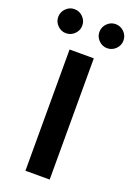

<svg xmlns="http://www.w3.org/2000/svg" viewBox="-181 -950 699 1012"><g transform="rotate(20 169.0 -444.5)"><path d="M0 0ZM101 -680H237V0H101ZM-14 -821Q-14 -849 6 -869Q26 -889 53 -889Q81 -889 101 -869Q121 -849 121 -821Q121 -794 101 -774Q81 -754 53 -754Q26 -754 6 -774Q-14 -794 -14 -821ZM217 -821Q217 -849 237 -869Q257 -889 284 -889Q312 -889 332 -869Q352 -849 352 -821Q352 -794 332 -774Q312 -754 284 -754Q257 -754 237 -774Q217 -794 217 -821Z"/></g></svg>

Font: MartelSansBold
Style: Bold
Weight: 700
Designer: Dan Reynolds and Mathieu Réguer
Foundry: Dan Reynolds and Mathieu Réguer
Version: Version 1.002; ttfautohint (v1.1) -l 5 -r 5 -G 72 -x 0 -D la